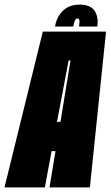

<svg xmlns="http://www.w3.org/2000/svg" viewBox="-66 -812 480 832"><path d="M-46.5 0 119.5 -675H393.5L323.5 0H148.5L174.5 -157H157.5L128.5 0ZM181 -284H196L239.5 -550H231.5ZM279.5 -792Q326 -792 344 -765Q362 -738 355.5 -697H276.5Q279.5 -716.5 277.8 -724.2Q276 -732 269.5 -732Q257 -732 251.5 -697H172.5Q179 -738 206.2 -765Q233.5 -792 279.5 -792Z"/></svg>

Font: Anybody UltraCondensed Black
Style: Italic
Weight: 900
Width: 1
Italic angle: -10°
Designer: Tyler Finck
Foundry: Etcetera Type Company
Version: Version 1.010; ttfautohint (v1.8.3) -l 8 -r 50 -G 200 -x 14 